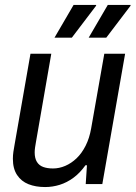

<svg xmlns="http://www.w3.org/2000/svg" viewBox="-20 -743 547 775"><path d="M162 12Q124 12 95 0.5Q66 -11 49 -36.5Q32 -62 32 -102Q32 -116 34 -130Q36 -144 39 -160L103 -526H187L125 -169Q123 -158 121.5 -147.5Q120 -137 120 -128Q120 -104 129 -89.5Q138 -75 154.5 -69Q171 -63 194 -63Q219 -63 243.5 -73.5Q268 -84 289 -104Q310 -124 325.5 -154.5Q341 -185 348 -225L401 -526H485L393 0H326L331 -76H325Q303 -45 276.5 -25.5Q250 -6 221 3Q192 12 162 12ZM200 -591 277 -723H368V-720L270 -591ZM338 -591 415 -723H507V-720L409 -591Z"/></svg>

Font: Archivo SemiCondensed
Style: Italic
Weight: 400
Width: 4
Italic angle: -10°
Designer: Hector Gatti
Foundry: Omnibus-Type
Version: Version 2.001